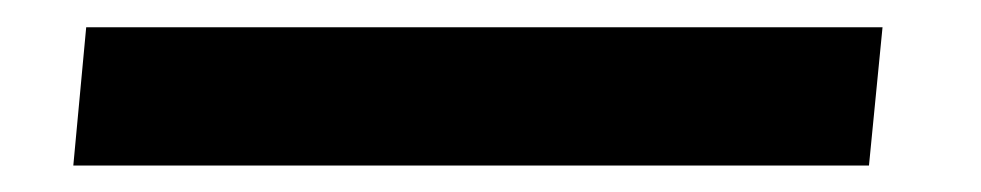

<svg xmlns="http://www.w3.org/2000/svg" viewBox="-20 -123 731 143"><path d="M34.6 0.3 44.2 -102.7H637.3L627.2 0.3Z"/></svg>

Font: Karla
Style: Italic
Weight: 400
Italic angle: -8°
Designer: Jonathan Pinhorn
Version: Version 2.004;gftools[0.9.33]